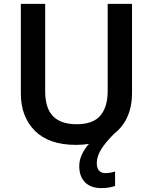

<svg xmlns="http://www.w3.org/2000/svg" viewBox="-20 -734 785 986"><path d="M477 103Q477 130 489 142.5Q501 155 520 155Q536 155 549 152.5Q562 150 571 147V221Q556 226 539.5 229Q523 232 501 232Q446 232 416.5 202Q387 172 387 119Q387 88 401 58.5Q415 29 437 5Q405 10 370 10Q231 10 159 -62.5Q87 -135 87 -254V-714H212V-266Q212 -178 252.5 -137Q293 -96 374 -96Q458 -96 495.5 -140.5Q533 -185 533 -267V-714H658V-252Q658 -189 635 -136Q612 -83 566 -47Q519 0 498 35.5Q477 71 477 103Z"/></svg>

Font: Noto Sans New Tai Lue Semibold
Style: Regular
Weight: 400
Designer: Monotype Design Team
Foundry: Monotype Imaging Inc.
Version: Version 2.004; ttfautohint (v1.8.4.7-5d5b)